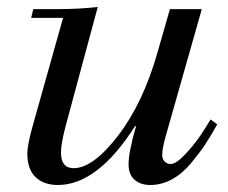

<svg xmlns="http://www.w3.org/2000/svg" viewBox="-20 -516 651 548"><path d="M556 -490 452 -124Q443 -92 443 -73Q443 -62 450 -55Q457 -48 467 -48Q483 -48 509 -76Q535 -104 551.5 -128.5Q568 -153 581 -175L600 -161Q581 -127 565.5 -103.5Q550 -80 525 -50Q500 -20 470.5 -4Q441 12 409 12Q381 12 364 -3Q347 -18 347 -47Q347 -82 368 -155L366 -157Q259 12 145 12Q105 12 81.5 -10.5Q58 -33 58 -78Q58 -101 72 -152L160 -465H69L75 -490H147Q204 -490 259 -496L167 -155Q154 -105 154 -81Q154 -36 190 -36Q246 -36 317.5 -129.5Q389 -223 430 -368L465 -490Z"/></svg>

Font: Justus
Style: Italic
Weight: 400
Italic angle: -12°
Version: Version 001.001